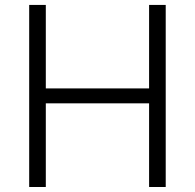

<svg xmlns="http://www.w3.org/2000/svg" viewBox="-20 -747 779 767"><path d="M96.6 0H163V-334.2H575.6V0H642V-727.3H575.6V-393.8H163V-727.3H96.6Z"/></svg>

Font: TID UI Light
Style: Regular
Weight: 300
Designer: The TID Project Authors
Foundry: Bakken & Bæck
Version: Version 1.001;hotconv 1.0.109;makeotfexe 2.5.65596